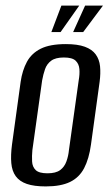

<svg xmlns="http://www.w3.org/2000/svg" viewBox="-20 -661 398 688"><path d="M144 7Q102 7 76 -2Q50 -11 36.5 -29.5Q23 -48 20.5 -76.5Q18 -105 23 -143L54 -368Q60 -409 76.5 -439.5Q93 -470 126 -486.5Q159 -503 216 -503Q258 -503 284 -493.5Q310 -484 323 -466Q336 -448 338.5 -423.5Q341 -399 337 -368L306 -143Q299 -92 281.5 -58.5Q264 -25 231 -9Q198 7 144 7ZM150 -40Q180 -40 195.5 -51.5Q211 -63 218 -82.5Q225 -102 227 -123L262 -373Q266 -395 264.5 -413.5Q263 -432 251 -443.5Q239 -455 209 -455Q179 -455 163.5 -443.5Q148 -432 141.5 -413.5Q135 -395 131 -373L96 -123Q94 -102 95 -82.5Q96 -63 108 -51.5Q120 -40 150 -40ZM164 -546 200 -641H264L197 -546ZM242 -546 285 -641H349L278 -546Z"/></svg>

Font: Alumni Sans Thin Medium
Style: Italic
Weight: 500
Italic angle: -8°
Version: Version 1.016